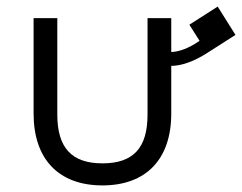

<svg xmlns="http://www.w3.org/2000/svg" viewBox="-20 -554 735 583"><path d="M641 -534 555 -479 586 -430C551 -406 523 -397 500 -396V-499H428V-206C428 -105 385 -58 291 -58C198 -58 154 -105 154 -206V-499H82V-209C82 -71 158 9 291 9C424 9 500 -71 500 -209V-354C528 -354 566 -365 612 -395C612 -395 695 -448 695 -448L641 -534Z"/></svg>

Font: Maven Pro
Style: Regular
Weight: 400
Designer: Joe Prince
Foundry: Joe Prince
Version: Version 1.003